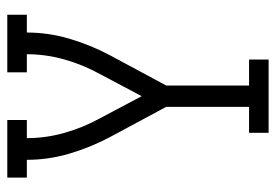

<svg xmlns="http://www.w3.org/2000/svg" viewBox="-138 -638 775 540"><g transform="rotate(-90 250.0 -367.5)"><path d="M147 0V-55H220V-288L134 -448Q106 -501 88.5 -560Q71 -619 71 -680H21V-735H183V-680H132Q132 -626 147 -573.5Q162 -521 188 -474L250 -357L312 -474Q338 -521 353 -573.5Q368 -626 368 -680H317V-735H479V-680H429Q429 -619 411.5 -560Q394 -501 366 -448L280 -288V-55H353V0Z"/></g></svg>

Font: Iosevka Curly Slab Light
Style: Regular
Weight: 300
Monospace: yes
Designer: Belleve Invis
Foundry: Belleve Invis
Version: Version 22.1.2; ttfautohint (v1.8.4)